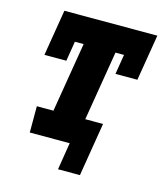

<svg xmlns="http://www.w3.org/2000/svg" viewBox="-100 -608 700 804"><g transform="rotate(15 250.0 -206.0)"><path d="M226 118 245 0H72V-114H144L194 -416H156L142 -330H47L80 -530H483L450 -330H355L369 -416H332L282 -114H359L321 118Z"/></g></svg>

Font: Iosevka Slab Heavy Oblique
Style: Regular
Weight: 900
Italic angle: -9°
Monospace: yes
Designer: Belleve Invis
Foundry: Belleve Invis
Version: Version 11.1.1; ttfautohint (v1.8.3)